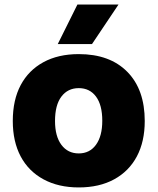

<svg xmlns="http://www.w3.org/2000/svg" viewBox="-20 -809 690 841"><path d="M325 12Q236 12 170.5 -23.5Q105 -59 70.5 -124Q36 -189 36 -279Q36 -371 70.5 -436Q105 -501 170 -536.5Q235 -572 325 -572Q461 -572 537.5 -494.5Q614 -417 614 -279Q614 -189 579.5 -124Q545 -59 480 -23.5Q415 12 325 12ZM325 -137Q373 -137 400.5 -175Q428 -213 428 -280Q428 -349 400.5 -386Q373 -423 325 -423Q277 -423 249 -386Q221 -349 221 -279Q221 -212 249 -174.5Q277 -137 325 -137ZM233 -616 319 -789H499L383 -616Z"/></svg>

Font: Azeret Mono Thin ExtraBold
Style: Regular
Weight: 800
Version: Version 1.002